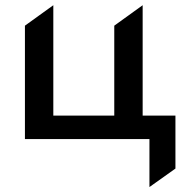

<svg xmlns="http://www.w3.org/2000/svg" viewBox="-20 -539 721 744"><path d="M76.6 0V-439.5L186.6 -518.8V-91H422.8V-439.5L532.8 -518.8V0ZM559.1 185.8V0H477.8V-91H659.8V114.2Z"/></svg>

Font: Geologica-Sharp
Style: Regular
Weight: 100
Designer: Sindre Bremnes, Frode Helland
Foundry: Monokrom Skriftforlag AS
Version: Version 1.010;gftools[0.9.28]